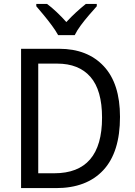

<svg xmlns="http://www.w3.org/2000/svg" viewBox="-20 -964 692 984"><path d="M595 -365Q595 -184 509.5 -92Q424 0 267 0H88V-714H283Q428 -714 511.5 -625Q595 -536 595 -365ZM503 -361Q503 -502 443.5 -570Q384 -638 273 -638H176V-76H258Q503 -76 503 -361ZM278 -784Q266 -806 246.5 -832.5Q227 -859 205.5 -885Q184 -911 166 -932V-944H221Q244 -927 270 -902.5Q296 -878 320 -851Q346 -879 370 -901Q394 -923 420 -944H476V-932Q459 -913 436.5 -887Q414 -861 394 -834Q374 -807 363 -784Z"/></svg>

Font: Noto Sans Tamil SemiCondensed
Style: Regular
Weight: 400
Width: 4
Designer: Jelle Bosma - Monotype Design Team
Foundry: Monotype Imaging Inc.
Version: Version 2.004; ttfautohint (v1.8.4.7-5d5b)